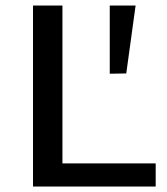

<svg xmlns="http://www.w3.org/2000/svg" viewBox="-20 -678 607 698"><path d="M546 -84V0H100V-658H207V-84ZM439 -411 379 -410V-658H473Z"/></svg>

Font: Ysabeau SC Semibold
Style: Regular
Weight: 600
Designer: Christian Thalmann (Catharsis Fonts)
Version: Version 0.003